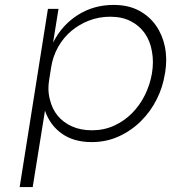

<svg xmlns="http://www.w3.org/2000/svg" viewBox="-20 -561 719 781"><path d="M60 200 175 -525H218L196 -388Q232 -459 296.5 -500Q361 -541 442 -541Q502 -541 545 -518Q588 -495 614.5 -457Q641 -419 651 -370Q656 -344 656 -316Q656 -292 652 -267L650 -257Q642 -206 617.5 -157Q593 -108 554 -69Q515 -30 464 -6.5Q413 17 353 17Q280 17 231.5 -17.5Q183 -52 163 -111L113 200ZM354 -31Q403 -31 444.5 -50Q486 -69 517.5 -101Q549 -133 569.5 -174.5Q590 -216 598 -262Q602 -286 602 -309Q602 -331 598 -352Q591 -394 569 -425.5Q547 -457 511.5 -475Q476 -493 428 -493Q383 -493 342.5 -477.5Q302 -462 270 -435Q238 -408 216.5 -370Q195 -332 188 -287L180 -236Q177 -218 177 -202Q177 -178 183 -156Q192 -118 214.5 -90.5Q237 -63 272.5 -47Q308 -31 354 -31Z"/></svg>

Font: Sora ExtraLight
Style: Italic
Weight: 200
Designer: Jonathan Barnbrook, Juli√°n Moncada
Version: Version 1.000